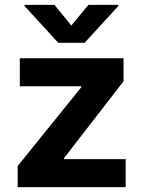

<svg xmlns="http://www.w3.org/2000/svg" viewBox="-20 -770 589 790"><path d="M52.7 -86.9 314.5 -411.1V-415H61.5V-530.3H488.3V-435.5L243.2 -119.1V-115.2H497.1V0H52.7ZM273.4 -665 343.8 -750H466.8V-745.1L328.1 -593.8H219.7L81.1 -745.1V-750H204.1Z"/></svg>

Font: Pretendard GOV
Style: Bold
Weight: 700
Designer: Base glyphs from Inter by Rasmus Andersson; Hangeul glyphs from Noto Sans CJK(Source Han Sans) by Jang Soo-young and Kan
Foundry: Kil Hyung-jin
Version: Version 1.309